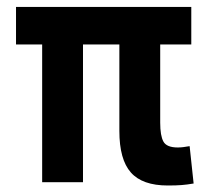

<svg xmlns="http://www.w3.org/2000/svg" viewBox="-20 -538 626 567"><path d="M475.6 9.8Q400.4 9.8 366.5 -28.6Q332.5 -66.9 332.5 -151.4V-406.7H225.1V0H104.5V-406.7H27.3V-517.6H544.9V-406.7H453.1V-175.8Q453.1 -137.2 462.6 -119.9Q472.2 -102.5 504.9 -102.5Q512.7 -102.5 521 -103.5Q529.3 -104.5 540 -106.4L551.8 3.9Q532.2 7.3 516.4 8.5Q500.5 9.8 475.6 9.8Z"/></svg>

Font: Cascadia Mono PL SemiBold
Style: Regular
Weight: 600
Monospace: yes
Designer: Aaron Bell
Foundry: Saja Typeworks
Version: Version 2404.023; ttfautohint (v1.8.4)